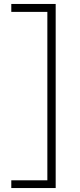

<svg xmlns="http://www.w3.org/2000/svg" viewBox="-20 -772 402 969"><path d="M261 177H37V138H219V-712H37V-752H261Z"/></svg>

Font: Bellota Text Light
Style: Regular
Weight: 300
Designer: Kemie Guaida
Foundry: Kemie Guaida
Version: Version 4.001